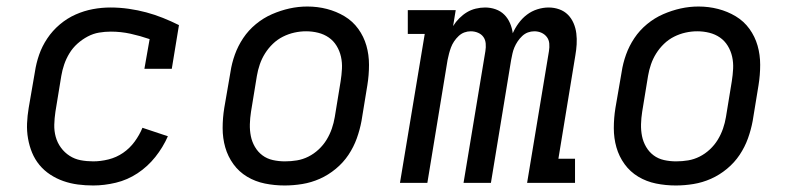

<svg xmlns="http://www.w3.org/2000/svg" viewBox="-20 -561 2440 589"><path d="M266 8Q242 8 219 5Q196 2 174.5 -5.5Q153 -13 134 -25.5Q115 -38 101 -55Q87 -72 78.5 -92.5Q70 -113 66 -136Q62 -159 63 -182.5Q64 -206 68 -230L87 -340Q91 -367 100 -393Q109 -419 125 -443Q141 -467 163.5 -486Q186 -505 212 -516.5Q238 -528 265 -533Q292 -538 319 -538Q347 -538 375 -534Q403 -530 429 -523Q455 -516 480 -506Q505 -496 529 -484L507 -350H423L439 -441Q410 -451 380.5 -457.5Q351 -464 320 -464Q302 -464 284 -461Q266 -458 249 -449Q232 -440 217.5 -427Q203 -414 193 -397.5Q183 -381 177 -363.5Q171 -346 168 -328L150 -218Q147 -198 146.5 -178.5Q146 -159 151 -141Q156 -123 167 -108Q178 -93 193.5 -83Q209 -73 227.5 -69.5Q246 -66 266 -66Q289 -66 313 -72Q337 -78 357.5 -92Q378 -106 393 -126.5Q408 -147 417 -169L495 -143Q480 -109 456.5 -79.5Q433 -50 402 -29.5Q371 -9 335.5 -0.5Q300 8 266 8Z M853 8Q822 8 792.5 2Q763 -4 738 -19Q713 -34 696 -57.5Q679 -81 671 -109Q663 -137 663 -168Q663 -199 668 -230L687 -340Q691 -367 700.5 -393.5Q710 -420 726 -444Q742 -468 765 -487Q788 -506 814.5 -517.5Q841 -529 868 -535Q895 -541 923 -541Q954 -541 983 -533.5Q1012 -526 1037 -511Q1062 -496 1079 -472.5Q1096 -449 1104 -421Q1112 -393 1112 -362Q1112 -331 1107 -300L1089 -190Q1084 -163 1074.5 -136.5Q1065 -110 1049 -86Q1033 -62 1010 -43Q987 -24 961 -12.5Q935 -1 907.5 3.5Q880 8 853 8ZM854 -66Q873 -66 891 -69Q909 -72 926 -80.5Q943 -89 957.5 -102.5Q972 -116 982 -132.5Q992 -149 998 -166.5Q1004 -184 1007 -202L1025 -312Q1028 -331 1029 -350Q1030 -369 1026 -387Q1022 -405 1012.5 -420.5Q1003 -436 988.5 -446Q974 -456 956 -460.5Q938 -465 919 -465Q901 -465 883 -461Q865 -457 848 -448.5Q831 -440 817 -426.5Q803 -413 793 -397Q783 -381 777 -363.5Q771 -346 768 -328L750 -218Q747 -199 746.5 -180Q746 -161 749.5 -143.5Q753 -126 762 -110.5Q771 -95 785 -84.5Q799 -74 817 -70Q835 -66 854 -66Z M1207 0 1283 -457H1231V-530H1378L1370 -481Q1378 -494 1389 -505Q1400 -516 1412.5 -523.5Q1425 -531 1439.5 -534.5Q1454 -538 1468 -538Q1485 -538 1500.5 -532.5Q1516 -527 1527 -516Q1538 -505 1544.5 -490Q1551 -475 1553 -459Q1560 -475 1571 -490Q1582 -505 1596.5 -516Q1611 -527 1628.5 -532.5Q1646 -538 1663 -538Q1680 -538 1695.5 -532.5Q1711 -527 1722 -516Q1733 -505 1739.5 -490Q1746 -475 1748 -458.5Q1750 -442 1749 -425Q1748 -408 1745 -391L1693 -74H1744V0H1597L1664 -404Q1666 -416 1665 -427.5Q1664 -439 1657.5 -447.5Q1651 -456 1641 -460.5Q1631 -465 1619 -465Q1609 -465 1599.5 -461.5Q1590 -458 1582 -450.5Q1574 -443 1568 -434Q1562 -425 1558 -415.5Q1554 -406 1552 -396.5Q1550 -387 1548 -377L1486 0H1402L1469 -404Q1471 -416 1470 -427.5Q1469 -439 1463 -447.5Q1457 -456 1446.5 -460.5Q1436 -465 1424 -465Q1414 -465 1404.5 -461.5Q1395 -458 1387 -450.5Q1379 -443 1373 -434Q1367 -425 1363.5 -415.5Q1360 -406 1357.5 -396.5Q1355 -387 1353 -377L1291 0Z M2053 8Q2022 8 1992.5 2Q1963 -4 1938 -19Q1913 -34 1896 -57.5Q1879 -81 1871 -109Q1863 -137 1863 -168Q1863 -199 1868 -230L1887 -340Q1891 -367 1900.5 -393.5Q1910 -420 1926 -444Q1942 -468 1965 -487Q1988 -506 2014.5 -517.5Q2041 -529 2068 -535Q2095 -541 2123 -541Q2154 -541 2183 -533.5Q2212 -526 2237 -511Q2262 -496 2279 -472.5Q2296 -449 2304 -421Q2312 -393 2312 -362Q2312 -331 2307 -300L2289 -190Q2284 -163 2274.5 -136.5Q2265 -110 2249 -86Q2233 -62 2210 -43Q2187 -24 2161 -12.5Q2135 -1 2107.5 3.5Q2080 8 2053 8ZM2054 -66Q2073 -66 2091 -69Q2109 -72 2126 -80.5Q2143 -89 2157.5 -102.5Q2172 -116 2182 -132.5Q2192 -149 2198 -166.5Q2204 -184 2207 -202L2225 -312Q2228 -331 2229 -350Q2230 -369 2226 -387Q2222 -405 2212.5 -420.5Q2203 -436 2188.5 -446Q2174 -456 2156 -460.5Q2138 -465 2119 -465Q2101 -465 2083 -461Q2065 -457 2048 -448.5Q2031 -440 2017 -426.5Q2003 -413 1993 -397Q1983 -381 1977 -363.5Q1971 -346 1968 -328L1950 -218Q1947 -199 1946.5 -180Q1946 -161 1949.5 -143.5Q1953 -126 1962 -110.5Q1971 -95 1985 -84.5Q1999 -74 2017 -70Q2035 -66 2054 -66Z"/></svg>

Font: Iosevka Slab Extended
Style: Italic
Weight: 400
Width: 7
Italic angle: -9°
Monospace: yes
Designer: Belleve Invis
Foundry: Belleve Invis
Version: Version 11.1.0; ttfautohint (v1.8.3)